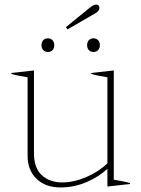

<svg xmlns="http://www.w3.org/2000/svg" viewBox="-20 -812 620 842"><path d="M276 -683 269 -693 376 -780Q392 -792 402 -792Q408 -792 412 -788Q416 -784 416 -778Q416 -764 400 -755ZM162 -614Q162 -628 170 -636Q178 -644 190 -644Q202 -644 210 -636Q218 -628 218 -614Q218 -600 210 -592Q202 -584 190 -584Q178 -584 170 -592Q162 -600 162 -614ZM418 -614Q418 -600 410 -592Q402 -584 390 -584Q378 -584 370 -592Q362 -600 362 -614Q362 -628 370 -636Q378 -644 390 -644Q402 -644 410 -636Q418 -628 418 -614ZM550 -9V-5L451 6V-72Q416 -38 361 -14Q306 10 245 10Q179 10 140 -28Q101 -66 101 -129V-473Q51 -481 30 -488V-492L129 -503V-140Q129 -75 163.5 -43.5Q198 -12 253 -12Q304 -12 359.5 -36Q415 -60 451 -96V-473Q401 -481 380 -488V-492L479 -503V-24Q529 -16 550 -9Z"/></svg>

Font: Trirong Thin
Style: Regular
Weight: 250
Designer: Katatrad Team
Foundry: CadsonDemak
Version: Version 1.001